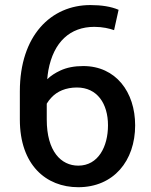

<svg xmlns="http://www.w3.org/2000/svg" viewBox="-20 -741 605 770"><path d="M342.3 -720.7C185.1 -720.7 59.6 -599.1 59.6 -374.5V-261.7C59.6 -79.6 164.6 9.8 293.9 9.8C435.5 9.8 522 -95.7 522 -238.3C522 -372.1 444.3 -476.1 314 -476.1C278.3 -476.1 247.6 -470.2 221.7 -458C201.7 -448.7 184.1 -437.5 169.4 -423.3C170.4 -435.5 171.9 -447.3 173.8 -458.5C194.8 -572.8 261.2 -633.3 358.4 -633.3C392.1 -633.3 419.4 -626.5 437.5 -620.1L455.6 -701.7C425.3 -714.8 386.7 -720.7 342.3 -720.7ZM186 -349.6C209 -374.5 243.7 -390.1 288.6 -390.1C369.6 -390.1 413.1 -325.7 413.1 -238.3C413.1 -153.8 374.5 -76.7 293.9 -76.7C225.1 -76.7 167.5 -133.8 167.5 -261.7V-325.2C172.9 -334 178.7 -342.3 186 -349.6Z"/></svg>

Font: Bert Sans Medium
Style: Regular
Weight: 500
Designer: Christian Robertson (Google), Cristiano Sobral
Foundry: Google, Cristiano Sobral
Version: Version 3.101